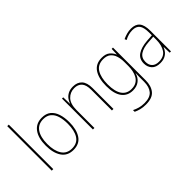

<svg xmlns="http://www.w3.org/2000/svg" viewBox="-60 -1419 2319 2319"><g transform="rotate(-45 1099.5 -259.5)"><path d="M110 0H84V-760H110Z M649 -264Q649 -139 600 -64.5Q551 10 448 10Q347 10 296.5 -64.5Q246 -139 246 -265Q246 -393 299 -465.5Q352 -538 451 -538Q522 -538 565.5 -502.5Q609 -467 629 -405Q649 -343 649 -264ZM273 -265Q273 -150 316 -82.5Q359 -15 448 -15Q538 -15 580 -81.5Q622 -148 622 -264Q622 -336 605.5 -392Q589 -448 551 -480.5Q513 -513 451 -513Q363 -513 318 -447.5Q273 -382 273 -265Z M982 -538Q1056 -538 1097 -494Q1138 -450 1138 -357V0H1112V-352Q1112 -437 1077.5 -475Q1043 -513 982 -513Q909 -513 861 -462Q813 -411 813 -305V0H787V-528H808L811 -416H813Q822 -446 843 -474Q864 -502 898 -520Q932 -538 982 -538Z M1475 -538Q1541 -538 1576.5 -508.5Q1612 -479 1630 -438H1632L1636 -528H1658V29Q1658 127 1611 184Q1564 241 1454 241Q1404 241 1365.5 231Q1327 221 1295 206V177Q1328 194 1367 205Q1406 216 1454 216Q1549 216 1590.5 167Q1632 118 1632 29V-15Q1632 -42 1632 -63.5Q1632 -85 1634 -115H1632Q1616 -57 1573 -23.5Q1530 10 1463 10Q1373 10 1322 -57Q1271 -124 1271 -258Q1271 -388 1321 -463Q1371 -538 1475 -538ZM1475 -513Q1382 -513 1340 -444.5Q1298 -376 1298 -258Q1298 -137 1340.5 -76Q1383 -15 1463 -15Q1514 -15 1546.5 -34.5Q1579 -54 1597.5 -86.5Q1616 -119 1624 -158.5Q1632 -198 1632 -237V-307Q1632 -364 1617 -411Q1602 -458 1568 -485.5Q1534 -513 1475 -513Z M1973 -537Q2048 -537 2084.5 -494Q2121 -451 2121 -353V0H2099L2096 -99H2094Q2083 -71 2063 -46Q2043 -21 2010.5 -5.5Q1978 10 1930 10Q1857 10 1821 -29.5Q1785 -69 1785 -129Q1785 -208 1844 -247.5Q1903 -287 2007 -295L2095 -301V-347Q2095 -437 2065.5 -474.5Q2036 -512 1973 -512Q1941 -512 1908.5 -504Q1876 -496 1839 -476L1829 -501Q1863 -517 1899.5 -527Q1936 -537 1973 -537ZM2008 -271Q1916 -265 1864.5 -231Q1813 -197 1813 -129Q1813 -75 1843.5 -44.5Q1874 -14 1930 -14Q2017 -14 2055.5 -71.5Q2094 -129 2095 -220V-277Z"/></g></svg>

Font: Noto Sans Khmer UI SemiCondensed Thin
Style: Regular
Weight: 100
Width: 4
Designer: Danh Hong and the Monotype Design Team
Foundry: Monotype Imaging Inc.
Version: Version 2.002; ttfautohint (v1.8.4.7-5d5b)